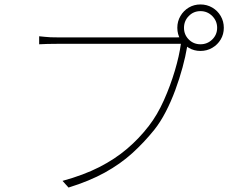

<svg xmlns="http://www.w3.org/2000/svg" viewBox="-20 -828 1040 863"><path d="M807 -703Q807 -672 828.5 -650.5Q850 -629 881 -629Q912 -629 934 -650.5Q956 -672 956 -703Q956 -734 934 -756Q912 -778 881 -778Q850 -778 828.5 -756Q807 -734 807 -703ZM777 -703Q777 -732 791 -756Q805 -780 828.5 -794Q852 -808 881 -808Q910 -808 934 -794Q958 -780 972 -756Q986 -732 986 -703Q986 -674 972 -650.5Q958 -627 934 -613Q910 -599 881 -599Q852 -599 828.5 -613Q805 -627 791 -650.5Q777 -674 777 -703ZM829 -648Q826 -641 824.5 -636Q823 -631 821 -617Q814 -575 800.5 -525Q787 -475 768 -423.5Q749 -372 725 -325.5Q701 -279 673 -244Q627 -187 574 -139Q521 -91 451.5 -52.5Q382 -14 288 15L261 -15Q356 -41 426.5 -77Q497 -113 551.5 -159.5Q606 -206 649 -262Q687 -311 716.5 -377Q746 -443 766 -510.5Q786 -578 793 -631Q779 -631 736 -631Q693 -631 633.5 -631Q574 -631 509 -631Q444 -631 385.5 -631Q327 -631 286.5 -631Q246 -631 236 -631Q211 -631 193 -630.5Q175 -630 156 -629V-665Q169 -664 181 -662.5Q193 -661 207 -660.5Q221 -660 237 -660Q245 -660 276.5 -660Q308 -660 354.5 -660Q401 -660 455 -660Q509 -660 562.5 -660Q616 -660 662 -660Q708 -660 739 -660Q770 -660 777 -660Q785 -660 791.5 -660.5Q798 -661 806 -663Z"/></svg>

Font: Noto Sans TC
Style: Regular
Weight: 100
Designer: Ryoko NISHIZUKA 西塚涼子 (kana, bopomofo & ideographs); Paul D. Hunt (Latin, Greek & Cyrillic); Sandoll Communications 산돌커뮤니
Foundry: Adobe
Version: Version 2.004;hotconv 1.0.118;makeotfexe 2.5.65603